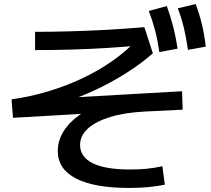

<svg xmlns="http://www.w3.org/2000/svg" viewBox="-20 -875 1040 947"><path d="M617 52Q445 52 355 5.5Q265 -41 265 -130Q265 -181 293 -226.5Q321 -272 371.5 -307.5Q422 -343 490 -362L499 -320L44 -294L37 -385Q130 -398 218 -424.5Q306 -451 385.5 -488.5Q465 -526 533 -573.5Q601 -621 653 -676L678 -652Q597 -644 509.5 -638.5Q422 -633 332 -630.5Q242 -628 153 -628V-718Q235 -718 325 -720.5Q415 -723 507.5 -728Q600 -733 692 -741L734 -612Q676 -561 600 -513Q524 -465 440 -426.5Q356 -388 273 -364L263 -390L878 -425L881 -334L697 -325Q596 -320 524 -298Q452 -276 413.5 -241Q375 -206 375 -160Q375 -101 437 -70Q499 -39 622 -39Q665 -39 702 -42.5Q739 -46 781 -55L793 36Q753 44 710 48Q667 52 617 52ZM766 -618Q758 -674 745.5 -722.5Q733 -771 714 -821L803 -845Q821 -794 834 -744Q847 -694 856 -635ZM907 -629Q899 -687 887.5 -735.5Q876 -784 857 -834L945 -855Q964 -805 976 -754.5Q988 -704 995 -645Z"/></svg>

Font: M PLUS 2 Medium
Style: Regular
Weight: 500
Designer: Coji Morishita
Foundry: UNDERFOREST DESIGN
Version: Version 1.001